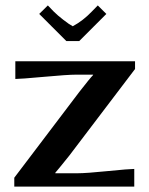

<svg xmlns="http://www.w3.org/2000/svg" viewBox="-20 -695 556 715"><path d="M274.9 -542H227.1L126 -643.1L158.2 -674.8L180.2 -651.9Q194.3 -637.7 216.8 -620.4Q239.3 -603 251 -597.2Q289.6 -618.2 321.8 -651.9L344.2 -674.8L376 -643.1ZM37.1 -466.8H482.9V-438L237.8 -115.2Q192.4 -58.6 186 -51.8V-49.8H269Q301.3 -49.8 381.3 -57.9Q461.4 -65.9 480 -65.9V0H33.2V-33.2L274.9 -352.1Q315.9 -404.8 326.2 -415L327.1 -417H264.2Q231.9 -417 143.8 -408.9Q55.7 -400.9 37.1 -400.9Z"/></svg>

Font: Resagokr
Style: Bold
Weight: 600
Designer: gluk
Foundry: gluk
Version: Version 0.95